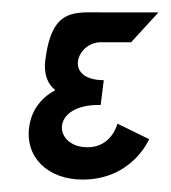

<svg xmlns="http://www.w3.org/2000/svg" viewBox="-20 -285 275 309"><path d="M121 -48C65 -48 60 -118 142 -116L147 -156C82 -156 103 -217 142 -217H191L235 -265H149C99 -265 64 -273 53 -189C50 -167 56 -150 69 -140C47 -128 31 -109 27 -81C20 -32 57 4 113 4C193 4 220 -61 220 -61L169 -86C169 -86 160 -48 121 -48Z"/></svg>

Font: Hussar Tani
Style: DwaKurs
Weight: 700
Foundry: Cannot Into Space Fonts
Version: Version 0.92